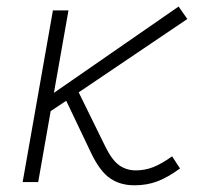

<svg xmlns="http://www.w3.org/2000/svg" viewBox="-20 -549 626 579"><path d="M48.3 0 139.6 -517.6H186.5L142.6 -269L518.6 -529.3L544.9 -491.7L217.3 -270.5L297.9 -106.4Q317.9 -65.9 339.6 -50.5Q361.3 -35.2 389.6 -35.2Q417.5 -35.2 442.6 -45.2Q467.8 -55.2 499 -77.6L522.9 -41Q486.3 -14.2 454.8 -2.2Q423.3 9.8 385.3 9.8Q342.8 9.8 312.3 -11Q281.7 -31.7 254.9 -87.4L179.7 -245.1L132.8 -213.9L95.2 0Z"/></svg>

Font: Cascadia Mono ExtraLight
Style: Italic
Weight: 200
Italic angle: -10°
Monospace: yes
Designer: Aaron Bell
Foundry: Saja Typeworks
Version: Version 2404.023; ttfautohint (v1.8.4)